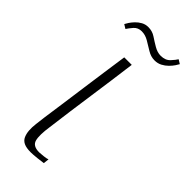

<svg xmlns="http://www.w3.org/2000/svg" viewBox="-179 -546 579 579"><g transform="rotate(45 110.5 -256.0)"><path d="M120 -399Q110 -322 99 -246Q88 -170 78 -92Q72 -52 77 -33.5Q82 -15 109 -15Q114 -15 127 -16.5Q140 -18 144 -20L142 -2Q137 -1 118.5 1Q100 3 91 3Q72 3 61.5 -2Q51 -7 46.5 -17Q42 -27 41 -40Q40 -53 42 -68.5Q44 -84 46 -101Q51 -137 56.5 -175Q62 -213 67 -251Q72 -289 77.5 -326Q83 -363 88 -399Q96 -399 104.5 -399Q113 -399 120 -399ZM159 -457Q143 -457 128.5 -466Q114 -475 99.5 -483.5Q85 -492 70 -492Q54 -492 44.5 -481Q35 -470 30 -462L17 -470Q19 -474 23.5 -481Q28 -488 35.5 -496Q43 -504 53 -509.5Q63 -515 75 -515Q92 -515 105.5 -506Q119 -497 133.5 -488.5Q148 -480 162 -480Q182 -480 193 -492Q204 -504 208 -511L221 -503Q219 -499 214 -491.5Q209 -484 201 -476Q193 -468 182.5 -462.5Q172 -457 159 -457Z"/></g></svg>

Font: Genos ExtraLight
Style: Italic
Weight: 250
Italic angle: -8°
Designer: Robert E. Leuschke
Foundry: Robert E. Leuschke
Version: Version 1.010